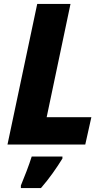

<svg xmlns="http://www.w3.org/2000/svg" viewBox="-20 -734 538 975"><path d="M18 0 169 -714H338L217 -139H444L413 0ZM86 221V208Q99 177 115 135Q131 93 141 61H297V71Q275 107 247.5 145.5Q220 184 188 221Z"/></svg>

Font: Noto Sans Disp ExtBd
Style: Italic
Weight: 800
Italic angle: -12°
Designer: Monotype Design Team
Foundry: Monotype Imaging Inc.
Version: Version 2.000;GOOG;noto-source:20170915:90ef993387c0